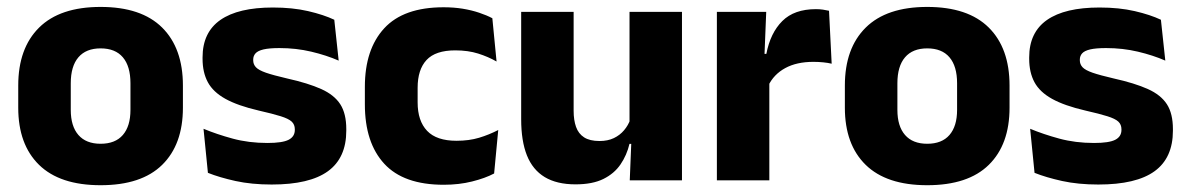

<svg xmlns="http://www.w3.org/2000/svg" viewBox="-20 -526 3464 560"><path d="M273.4 14.2Q154.7 14.2 93.9 -45.2Q33.2 -104.6 33.2 -211.9V-276.5Q33.2 -385.4 94.1 -445.6Q155 -505.8 273.4 -505.8Q392.2 -505.8 452.9 -445.6Q513.5 -385.4 513.5 -276.5V-211.9Q513.5 -104.6 453 -45.2Q392.6 14.2 273.4 14.2ZM273.4 -106.7Q316.2 -106.7 338.3 -132.3Q360.5 -157.9 360.5 -205.5V-283.2Q360.5 -332.8 338.3 -358.9Q316.2 -384.9 273.4 -384.9Q231 -384.9 208.7 -358.9Q186.4 -332.8 186.4 -283.2V-205.5Q186.4 -157.9 208.7 -132.3Q231 -106.7 273.4 -106.7Z M772.4 12.2Q713.8 12.2 666.8 1.9Q619.9 -8.5 586.4 -21.9L573.6 -150.4Q612 -134.4 658.7 -121.7Q705.5 -109 760 -109Q803.7 -109 821.8 -118.3Q839.9 -127.6 839.9 -147.1V-149Q839.9 -162.7 830.8 -171.3Q821.7 -179.8 798.7 -187Q775.8 -194.2 734.8 -203.5Q673.3 -217.8 637.5 -237.7Q601.6 -257.6 586.2 -286.2Q570.8 -314.8 570.8 -354.5V-358.6Q570.8 -431.6 622.9 -467.9Q675 -504.1 776 -504.1Q833 -504.1 878.6 -493.6Q924.2 -483 955 -468.4L967.8 -349.2Q932.2 -364.8 887.9 -375.3Q843.6 -385.8 795.1 -385.8Q765.5 -385.8 748.7 -381.9Q731.9 -377.9 725.2 -370.3Q718.5 -362.8 718.5 -352.1V-350.3Q718.5 -338.4 726.4 -329.9Q734.3 -321.4 755.7 -313.9Q777.1 -306.5 817.2 -297.2Q878.8 -283.5 916.9 -266.3Q954.9 -249.2 972.5 -221.9Q990 -194.7 990 -149.3V-144.9Q990 -65.4 936.5 -26.6Q883 12.2 772.4 12.2Z M1274.1 12.9Q1157.1 12.9 1100.7 -48.5Q1044.2 -109.9 1044.2 -221.7V-272.7Q1044.2 -382.2 1100.7 -443.5Q1157.2 -504.8 1273.7 -504.8Q1303.4 -504.8 1329.5 -500.6Q1355.6 -496.3 1377.5 -488.9Q1399.4 -481.6 1416 -472.8L1428.3 -346.6Q1404 -360.5 1374.6 -369.8Q1345.2 -379.1 1308 -379.1Q1250.1 -379.1 1224.1 -351Q1198.1 -323 1198.1 -270V-227.3Q1198.1 -173.4 1225.7 -144.4Q1253.2 -115.4 1311.5 -115.4Q1348.1 -115.4 1377.3 -124.2Q1406.5 -133 1433.2 -146.8L1421.2 -20Q1395.1 -6.2 1357 3.3Q1319 12.9 1274.1 12.9Z M1500.1 -491.4H1653.1V-202.7Q1653.1 -175.7 1660.1 -155.9Q1667.1 -136.1 1683.6 -125.4Q1700.2 -114.7 1728.5 -114.7Q1752.6 -114.7 1770.4 -123.2Q1788.1 -131.7 1800.2 -146.1Q1812.4 -160.5 1818.5 -177.9L1842.2 -106.4H1816Q1808.2 -73.5 1789.9 -46.6Q1771.6 -19.7 1739.8 -4Q1708 11.7 1658.6 11.7Q1604.1 11.7 1568.8 -9.5Q1533.6 -30.8 1516.8 -72.9Q1500.1 -115 1500.1 -178.1ZM1816.1 -491.4H1969.1V0H1816.8L1821.8 -122.9L1816.1 -137.2Z M2220.9 -276 2179 -368.9H2215.2Q2226.9 -430 2261.7 -464.6Q2296.4 -499.3 2359.8 -499.3Q2370.9 -499.3 2380.2 -497.9Q2389.6 -496.5 2398 -494.6L2405.7 -340.2Q2395.1 -342.8 2381 -344.2Q2366.9 -345.6 2352.5 -345.6Q2303.5 -345.6 2270.1 -327.3Q2236.7 -309 2220.9 -276ZM2223.9 0H2070.9V-491.4H2214.8L2208.5 -334.7L2223.9 -332.5Z M2684.4 14.2Q2565.7 14.2 2504.9 -45.2Q2444.2 -104.6 2444.2 -211.9V-276.5Q2444.2 -385.4 2505.1 -445.6Q2566 -505.8 2684.4 -505.8Q2803.2 -505.8 2863.9 -445.6Q2924.5 -385.4 2924.5 -276.5V-211.9Q2924.5 -104.6 2864 -45.2Q2803.6 14.2 2684.4 14.2ZM2684.4 -106.7Q2727.2 -106.7 2749.3 -132.3Q2771.5 -157.9 2771.5 -205.5V-283.2Q2771.5 -332.8 2749.3 -358.9Q2727.2 -384.9 2684.4 -384.9Q2642 -384.9 2619.7 -358.9Q2597.4 -332.8 2597.4 -283.2V-205.5Q2597.4 -157.9 2619.7 -132.3Q2642 -106.7 2684.4 -106.7Z M3183.4 12.2Q3124.8 12.2 3077.8 1.9Q3030.9 -8.5 2997.4 -21.9L2984.6 -150.4Q3023 -134.4 3069.7 -121.7Q3116.5 -109 3171 -109Q3214.7 -109 3232.8 -118.3Q3250.9 -127.6 3250.9 -147.1V-149Q3250.9 -162.7 3241.8 -171.3Q3232.7 -179.8 3209.7 -187Q3186.8 -194.2 3145.8 -203.5Q3084.3 -217.8 3048.5 -237.7Q3012.6 -257.6 2997.2 -286.2Q2981.8 -314.8 2981.8 -354.5V-358.6Q2981.8 -431.6 3033.9 -467.9Q3086 -504.1 3187 -504.1Q3244 -504.1 3289.6 -493.6Q3335.2 -483 3366 -468.4L3378.8 -349.2Q3343.2 -364.8 3298.9 -375.3Q3254.6 -385.8 3206.1 -385.8Q3176.5 -385.8 3159.7 -381.9Q3142.9 -377.9 3136.2 -370.3Q3129.5 -362.8 3129.5 -352.1V-350.3Q3129.5 -338.4 3137.4 -329.9Q3145.3 -321.4 3166.7 -313.9Q3188.1 -306.5 3228.2 -297.2Q3289.8 -283.5 3327.9 -266.3Q3365.9 -249.2 3383.5 -221.9Q3401 -194.7 3401 -149.3V-144.9Q3401 -65.4 3347.5 -26.6Q3294 12.2 3183.4 12.2Z"/></svg>

Font: Anek Kannada Medium
Style: Regular
Weight: 500
Designer: Vaishnavi Murthy, Maithili Shingre (Kannada) & Yesha Goshar (Latin)
Foundry: Ek Type
Version: Version 1.003